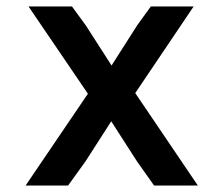

<svg xmlns="http://www.w3.org/2000/svg" viewBox="-20 -572 690 592"><path d="M397 -285 590 0H455L402 -75L323 -198L244 -75L190 0H59L251 -283L68 -552H202L245 -493L324 -370L403 -494L445 -552H577Z"/></svg>

Font: Azeret Mono Medium
Style: Regular
Weight: 500
Designer: Martin Vácha
Foundry: Displaay
Version: Version 1.002